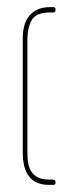

<svg xmlns="http://www.w3.org/2000/svg" viewBox="-20 -451 227 540"><path d="M127 69H118Q44 69 44 -22V-342Q44 -387 64.5 -409Q85 -431 121 -431H130Q136 -431 136 -425V-422Q136 -416 130 -416H121Q81 -416 69 -394Q57 -372 57 -340V-23Q57 -8 59 6Q61 20 67.5 30.5Q74 41 86 47.5Q98 54 118 54H127Q129 54 132.5 55Q136 56 136 61V64Q136 68 132.5 68.5Q129 69 127 69Z"/></svg>

Font: Chathura Thin
Style: Regular
Weight: 250
Designer: Appaji Ambarisha Darbha
Foundry: Aditya Fonts
Version: Version 1.001 2016